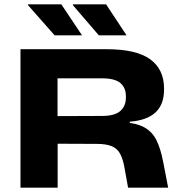

<svg xmlns="http://www.w3.org/2000/svg" viewBox="-20 -866 830 886"><path d="M571 0 555 -89Q548 -130.5 535 -155.2Q522 -180 496.5 -191Q471 -202 426.5 -202L195.5 -203V-330L451 -331Q509.5 -331 535.2 -353.8Q561 -376.5 561 -416.5V-421.5Q561 -461 535.5 -482.8Q510 -504.5 451.5 -504.5H195.5V-639H470.5Q609 -639 673 -592.5Q737 -546 737 -457.5V-452.5Q737 -384 697.5 -347.2Q658 -310.5 579 -304.5V-278.5L545 -302.5Q610 -298.5 646.5 -278Q683 -257.5 702 -219Q721 -180.5 732.5 -121.5L756 0ZM74.5 0V-639H245.5V-278L246 -217.5V0ZM263 -846 357.5 -704.5V-703H232L109 -842.5V-846ZM469.5 -846 563 -704.5V-703H436L316.5 -842V-846Z"/></svg>

Font: Anek Latin Expanded
Style: Bold
Weight: 700
Width: 7
Designer: Yesha Goshar
Foundry: Ek Type
Version: Version 1.003